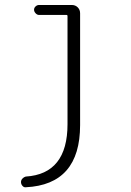

<svg xmlns="http://www.w3.org/2000/svg" viewBox="-20 -540 540 790"><path d="M85.9 230.5Q78.1 231.4 72.3 224.6Q66.4 217.8 66.4 209Q66.4 201.2 72.3 194.8Q78.1 188.5 85.9 186.5Q257.8 175.8 257.8 -29.3V-473.6Q257.8 -478.5 253.9 -478.5H140.6Q132.8 -478.5 126.5 -485.4Q120.1 -492.2 120.1 -500Q120.1 -507.8 126.5 -513.7Q132.8 -519.5 140.6 -519.5H275.4Q290 -519.5 299.8 -509.8Q309.6 -500 309.6 -485.4V-25.4Q309.6 219.7 85.9 230.5Z"/></svg>

Font: Rounded-L Mgen+ 1mn light
Style: Regular
Weight: 200
Designer: [Source Han Sans]
Ryoko NISHIZUKA  (kana & ideographs); Paul D. Hunt (Latin, Greek & Cyrillic); Wenlong ZHANG  (bopomofo
Version: Version 1.059.20150602